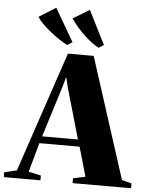

<svg xmlns="http://www.w3.org/2000/svg" viewBox="-128 -1058 867 1110"><g transform="rotate(5 305.5 -503.0)"><path d="M8.5 -45.5 243.5 -743.5H393L618.5 -42.5L675 -28V0H335.5V-28L406.5 -43.5L357.5 -213.5H124L77 -43.5L149 -28V0H-63.5L-64 -28ZM344.5 -254 259.5 -549.5 245.5 -608.5 229 -549.5 136.5 -254ZM234 -793Q214 -803 188.2 -820Q162.5 -837 136.5 -857.8Q110.5 -878.5 89 -899.8Q67.5 -921 55.5 -940.5L153.5 -1002L264.5 -811L235 -793ZM416.5 -793Q386 -809 354.2 -836Q322.5 -863 295.8 -893.2Q269 -923.5 252.5 -948.5L348 -1006.5L446.5 -811L417.5 -793Z"/></g></svg>

Font: Merriweather 120pt Black
Style: Regular
Weight: 900
Designer: Eben Sorkin
Foundry: Eben Sorkin
Version: Version 2.100